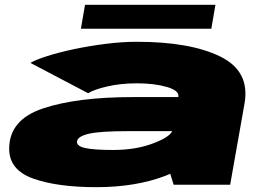

<svg xmlns="http://www.w3.org/2000/svg" viewBox="-20 -765 1115 795"><path d="M699 0 685 -45.5Q674.5 -41 663.5 -36.5Q540.5 10 379 10Q217.5 10 117.8 -25.5Q18 -61 18 -149Q18 -269.5 158.5 -316.2Q299 -363 530.5 -363H718.5V-364Q723 -390 670.8 -405Q618.5 -420 547.5 -420Q479.5 -420 423.8 -407Q368 -394 345 -379L106 -504.5Q128.5 -518 176.8 -533.2Q225 -548.5 288 -561.8Q351 -575 418.5 -583.5Q486 -592 546.5 -592Q767 -592 891.5 -531.2Q1016 -470.5 992.5 -336.5L933 0ZM693 -222H513.5Q393.5 -222 348 -211.2Q302.5 -200.5 299 -180.5Q295.5 -160.5 332 -152.2Q368.5 -144 447.5 -144Q544.5 -144 617 -172.5Q682 -197.5 693 -222ZM315 -646 332 -745H872L855 -646Z"/></svg>

Font: Anybody UltraExpanded Black
Style: Italic
Weight: 900
Width: 9
Italic angle: -10°
Designer: Tyler Finck
Foundry: Etcetera Type Company
Version: Version 1.010; ttfautohint (v1.8.3) -l 8 -r 50 -G 200 -x 14 